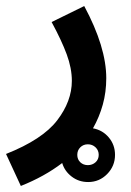

<svg xmlns="http://www.w3.org/2000/svg" viewBox="-53 -386 435 636"><path d="M16 230 -33 124Q88 76 136.5 12.5Q185 -51 185 -118Q185 -160 168 -206Q151 -252 118 -313L226 -366Q299 -230 299 -127Q299 -81 287.5 -39.5Q276 2 255 39Q287 45 307.5 69.5Q328 94 328 127Q328 164 302 190.5Q276 217 239 217Q208 217 184.5 199Q161 181 153 154Q94 199 16 230ZM238 161Q253 161 263.5 151.5Q274 142 274 127Q274 112 263.5 102Q253 92 238 92Q223 92 213 102Q203 112 203 127Q203 142 213 151.5Q223 161 238 161Z"/></svg>

Font: Noto Sans Arabic UI SmCn SmBd
Style: Regular
Weight: 600
Width: 4
Designer: Monotype Design Team, Nadine Chahine and Nizar Qandah
Foundry: Monotype Imaging Inc.
Version: Version 2.010; ttfautohint (v1.8.4.7-5d5b)